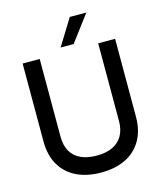

<svg xmlns="http://www.w3.org/2000/svg" viewBox="-126 -952 887 1053"><g transform="rotate(-15 317.5 -425.5)"><path d="M318 9Q238 9 179 -19.5Q120 -48 87.5 -103.5Q55 -159 55 -238V-680H152V-239Q152 -189 171.5 -155Q191 -121 228.5 -104Q266 -87 318 -87Q372 -87 408.5 -104.5Q445 -122 464.5 -156Q484 -190 484 -239V-680H580V-238Q580 -159 547.5 -103.5Q515 -48 456.5 -19.5Q398 9 318 9ZM279 -711 371 -860H465L353 -711Z"/></g></svg>

Font: Teachers Medium
Style: Regular
Weight: 500
Designer: Alfredo Marco Pradil, Chank Diesel
Version: Version 1.001